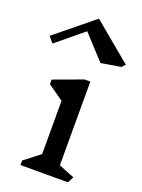

<svg xmlns="http://www.w3.org/2000/svg" viewBox="-195 -956 764 1030"><g transform="rotate(20 186.5 -441.0)"><path d="M329 0H58V-26L147 -95V-399L58 -462V-488L224 -549H257V-71L347 -35ZM387 -680 274 -661 149 -797 -4 -671 -32 -705 185 -882 405 -699Z"/></g></svg>

Font: Inknut Antiqua Light
Style: Regular
Weight: 300
Designer: Claus Eggers Sørensen
Foundry: Claus Eggers Sørensen
Version: Version 1.003; ttfautohint (v1.8.2) -l 8 -r 50 -G 200 -x 14 